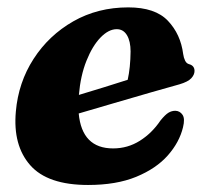

<svg xmlns="http://www.w3.org/2000/svg" viewBox="-20 -500 578 533"><path d="M488 -146.5Q478 -105 445.8 -68.5Q413.5 -32 358.2 -9.2Q303 13.5 224.5 13.5Q112 13.5 63.8 -41.5Q15.5 -96.5 24 -190.5Q31 -271 73.2 -336.5Q115.5 -402 183.5 -440.8Q251.5 -479.5 336 -479.5Q411 -479.5 446.2 -442.2Q481.5 -405 488.5 -350Q490 -339.5 493.8 -331.8Q497.5 -324 504.5 -322Q520 -318 520 -303Q520 -292.5 511 -282.8Q502 -273 478.5 -266Q449 -258 400 -243.8Q351 -229.5 296.8 -213.8Q242.5 -198 198.5 -185Q207.5 -88 294 -88Q334.5 -88 368.2 -109.2Q402 -130.5 425.5 -165.5Q438.5 -181.5 447.5 -187Q456.5 -192.5 467 -192.5Q479.5 -192 486.8 -181.2Q494 -170.5 488 -146.5ZM304 -419Q281.5 -419 259 -395.8Q236.5 -372.5 220 -331.2Q203.5 -290 199 -236.5Q232.5 -246.5 269.5 -258Q306.5 -269.5 334.5 -278.5Q342 -312 342.5 -357Q342.5 -385.5 332.5 -402.2Q322.5 -419 304 -419Z"/></svg>

Font: Fraunces 9pt
Style: Bold Italic
Weight: 700
Italic angle: -16°
Version: Version 1.000;[b76b70a41]